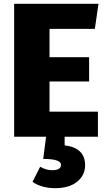

<svg xmlns="http://www.w3.org/2000/svg" viewBox="-20 -715 563 1004"><path d="M239 -289V-131H492V0H318V45Q425 58 425 149Q425 202 383 235.5Q341 269 269 269Q198 269 150 236L190 157Q221 175 253 175Q299 175 299 147Q299 116 206 116L221 0H54V-695H495L476 -564H239V-416H446V-289Z"/></svg>

Font: FiraGO ExtraBold
Style: Regular
Weight: 800
Designer: bBox Type
Foundry: bBox Type GmbH
Version: Version 1.001;PS 001.001;hotconv 1.0.88;makeotf.lib2.5.64775